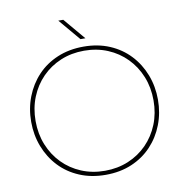

<svg xmlns="http://www.w3.org/2000/svg" viewBox="-94 -969 1027 1071"><g transform="rotate(-10 419.0 -433.5)"><path d="M419 13Q338 13 271.5 -15Q205 -43 158 -93Q111 -143 85.5 -209Q60 -275 60 -350Q60 -425 85.5 -491Q111 -557 158 -607Q205 -657 271.5 -685Q338 -713 420 -713Q501 -713 567 -685Q633 -657 680 -607Q727 -557 752.5 -491Q778 -425 778 -350Q778 -275 752.5 -209Q727 -143 680 -93Q633 -43 567 -15Q501 13 419 13ZM419 -10Q491 -10 552 -35.5Q613 -61 658 -107Q703 -153 728 -215Q753 -277 753 -350Q753 -423 728 -485Q703 -547 658 -593Q613 -639 552 -664.5Q491 -690 419 -690Q347 -690 286 -664.5Q225 -639 180 -593Q135 -547 110 -485Q85 -423 85 -350Q85 -277 110 -215Q135 -153 180 -107Q225 -61 286 -35.5Q347 -10 419 -10ZM411 -757 307 -880H335L439 -757Z"/></g></svg>

Font: MuseoModerno SemiBold Thin
Style: Regular
Weight: 250
Version: Version 1.001